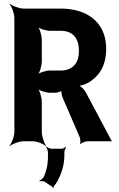

<svg xmlns="http://www.w3.org/2000/svg" viewBox="-20 -757 640 1029"><path d="M549 -496C549 -531 543 -562 531 -589C494 -672 408 -711 305 -711H107C83 -711 46 -725 33 -737L31 -735C43 -722 57 -685 57 -661V-50C57 -26 43 11 31 24L33 26C46 14 83 0 107 0H154C178 0 214 14 225 26L227 24C217 11 204 -26 204 -50V-210C204 -234 193 -274 180 -286L178 -284C190 -271 227 -260 247 -260H278C287 -260 309 -266 312 -273L310 -275C306 -268 312 -242 316 -233L405 -27C410 -18 413 6 409 13L412 15C417 8 439 0 450 0H573C574 0 575 2 576 3L579 0C578 -1 576 -2 576 -4C576 -4 577 -5 577 -5C577 -5 576 -9 576 -9C576 -9 575 -10 574 -10L441 -260C433 -277 410 -299 398 -301L397 -298C410 -295 444 -307 459 -317C514 -353 549 -406 549 -496ZM403 -484C403 -414 365 -379 305 -379H247C227 -379 190 -368 178 -355L180 -353C193 -365 204 -405 204 -429V-542C204 -566 193 -606 180 -618L178 -616C190 -603 227 -592 247 -592H305C368 -592 403 -555 403 -484ZM221 218 260 244C262 245 264 250 264 252L267 251C267 249 267 244 268 242C276 233 283 223 289 212C308 176 325 130 325 75V58C325 49 331 37 334 33L331 30C328 34 318 40 311 40H255C247 40 233 33 229 28L227 31C231 36 237 51 237 61V82C237 128 228 161 215 190C211 198 198 209 191 211L193 215C199 213 213 213 221 218Z"/></svg>

Font: Asimov
Style: EdgeNar
Weight: 500
Designer: Google
Version: Version 2.000980: 2014